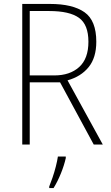

<svg xmlns="http://www.w3.org/2000/svg" viewBox="-20 -734 564 975"><path d="M234 -714Q349 -714 409 -672Q469 -630 469 -522Q469 -441 430 -393Q391 -345 323 -326L502 0H456L285 -316H131V0H93V-714ZM230 -678H131V-351H256Q335 -351 382 -393.5Q429 -436 429 -522Q429 -609 381 -643.5Q333 -678 230 -678ZM314 69Q306 105 289.5 146Q273 187 252 221H230V213Q237 196 246.5 168.5Q256 141 263.5 111.5Q271 82 274 61H314Z"/></svg>

Font: Noto Sans Georgian SemiCondensed ExtraLight
Style: Regular
Weight: 200
Width: 4
Designer: Monotype Design Team, Akaki Razmadze
Foundry: Google LLC
Version: Version 2.005; ttfautohint (v1.8.4.7-5d5b)